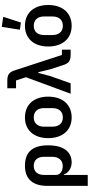

<svg xmlns="http://www.w3.org/2000/svg" viewBox="579 -1424 1045 2244"><g transform="rotate(-90 1102.0 -302.5)"><path d="M51 200H179V-79H184C202 -26 259 12 325 12C452 12 525 -86 525 -263C525 -438 453 -534 286 -534C126 -534 51 -436 51 -273ZM283 -92C226 -92 179 -121 179 -171V-310C179 -387 218 -431 285 -431C352 -431 391 -387 391 -310V-218C391 -136 348 -92 283 -92Z M851 12C1001 12 1094 -94 1094 -262C1094 -429 1001 -534 851 -534C702 -534 609 -429 609 -262C609 -94 702 12 851 12ZM851 -91C785 -91 743 -134 743 -213V-310C743 -388 785 -431 851 -431C918 -431 960 -388 960 -310V-213C960 -134 918 -91 851 -91Z M1321 -522 1128 0H1250L1334 -237L1371 -377H1380L1414 -237L1463 -86C1483 -23 1513 0 1582 0H1643V-102H1581L1401 -654C1381 -717 1351 -740 1282 -740H1192V-638H1283Z M2027 -788 1910 -805 1876 -593 1960 -581ZM1922 12C2072 12 2165 -94 2165 -262C2165 -429 2072 -534 1922 -534C1773 -534 1680 -429 1680 -262C1680 -94 1773 12 1922 12ZM1922 -91C1856 -91 1814 -134 1814 -213V-310C1814 -388 1856 -431 1922 -431C1989 -431 2031 -388 2031 -310V-213C2031 -134 1989 -91 1922 -91Z"/></g></svg>

Font: Braiins Sans SemiBold
Style: Regular
Weight: 600
Designer: Mike Abbink, Paul van der Laan, Pieter van Rosmalen, Jiri Chlebus, Lubos Buracinsky
Foundry: Bold Monday, Sudetype
Version: Version 1.000;hotconv 1.0.109;makeotfexe 2.5.65596